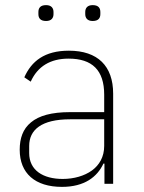

<svg xmlns="http://www.w3.org/2000/svg" viewBox="-20 -718 562 750"><path d="M160 -636C137 -636 130 -648 130 -663V-671C130 -686 137 -698 160 -698C181 -698 189 -686 189 -671V-663C189 -648 181 -636 160 -636ZM342 -636C321 -636 313 -648 313 -663V-671C313 -686 321 -698 342 -698C365 -698 372 -686 372 -671V-663C372 -648 365 -636 342 -636ZM249 -520C154 -520 103 -479 75 -416L100 -399C127 -459 177 -489 248 -489C340 -489 387 -444 387 -348V-280H254C181 -280 132 -266 101 -240C69 -214 57 -177 57 -133C57 -41 117 12 222 12C310 12 360 -27 384 -79H388V0H422V-352C422 -460 362 -520 249 -520ZM387 -148C387 -105 368 -73 339 -52C310 -31 269 -19 225 -19C148 -19 94 -53 94 -120V-148C94 -211 142 -252 254 -252H387V-148Z"/></svg>

Font: Plexus Sans ExtraLight
Style: Regular
Weight: 250
Version: Version 2.001;PS 002.001;hotconv 1.0.70;makeotf.lib2.5.58329